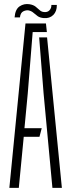

<svg xmlns="http://www.w3.org/2000/svg" viewBox="-20 -914 346 934"><path d="M25.5 0 104 -800H203.5L208 -758H139L115 -459L99 -290.5H183L172 -248.5H95.5L71.5 0ZM235 0 192 -460 170.5 -732H209L281 0ZM230 -890H256.5Q257 -858.5 239 -841Q221 -823.5 193 -826Q174.5 -827.5 163.2 -835.5Q152 -843.5 142.5 -852Q133 -860.5 119 -863.5Q107 -865.5 93.2 -858.8Q79.5 -852 77 -829.5H51Q54 -869 75.5 -883.2Q97 -897.5 123 -893.5Q142 -890.5 153 -881.8Q164 -873 172.8 -864.8Q181.5 -856.5 194 -855.5Q211 -853.5 220.8 -864Q230.5 -874.5 230 -890Z"/></svg>

Font: Big Shoulders Stencil Display Light
Style: Regular
Weight: 300
Designer: Patric King
Foundry: XO Type Co
Version: Version 1.000